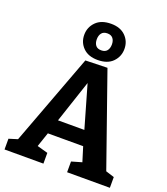

<svg xmlns="http://www.w3.org/2000/svg" viewBox="-171 -1093 1055 1211"><g transform="rotate(20 356.5 -487.5)"><path d="M264 -72V0H3V-72L61 -90L290 -702L437 -706L653 -90L710 -72V0H423V-72L492 -92L462 -189H225L192 -92ZM257 -288H434L352 -573ZM361 -731Q298 -731 263 -766Q228 -801 228 -852Q228 -903 263.5 -939Q299 -975 365 -975Q427 -975 462 -940Q497 -905 497 -854Q497 -803 462 -767Q427 -731 361 -731ZM362 -796Q388 -796 400.5 -812Q413 -828 413 -854Q413 -879 400.5 -894.5Q388 -910 363 -910Q337 -910 324.5 -894Q312 -878 312 -852Q312 -827 324 -811.5Q336 -796 362 -796Z"/></g></svg>

Font: Bitter
Style: Bold
Weight: 700
Designer: Sol Matas, and Bitter project Authors
Foundry: Sol Matas
Version: Version 2.001